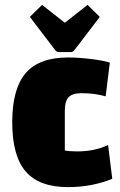

<svg xmlns="http://www.w3.org/2000/svg" viewBox="-20 -750 489 785"><path d="M30 0ZM30 -250Q30 -387 85 -451Q140 -515 258 -515Q302 -515 354 -508.5Q406 -502 429 -494L412 -356Q369 -369 313 -369Q276 -369 260.5 -352.5Q245 -336 245 -296V-135Q261 -131 296 -131Q366 -131 422 -157L439 -19Q356 15 258 15Q140 15 85 -49Q30 -113 30 -250ZM245 -657 338 -730 388 -681 285 -546Q279 -537 269 -537H221Q211 -537 205 -546L102 -681L152 -730Z"/></svg>

Font: Changa Black
Style: Regular
Weight: 900
Designer: Eduardo Rodriguez Tunni
Foundry: Eduardo Rodriguez Tunni
Version: Version 2.001; ttfautohint (v1.5.10-5e6f)